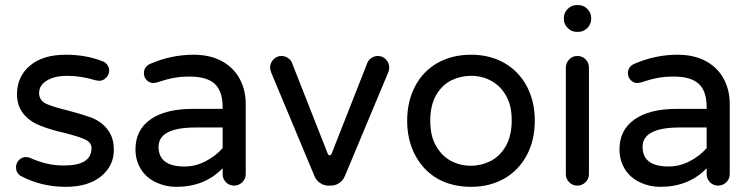

<svg xmlns="http://www.w3.org/2000/svg" viewBox="-20 -724 2961 755"><path d="M59.6 -33.2Q43 -44.9 43 -66.4Q43 -82 54.2 -94.2Q65.4 -106.4 82 -106.4Q91.8 -106.4 99.6 -102.5Q132.8 -87.9 164.1 -80.6Q195.3 -73.2 232.4 -73.2Q339.8 -73.2 339.8 -141.6Q339.8 -163.1 316.4 -174.8Q292 -186.5 234.4 -201.2Q177.7 -213.9 139.6 -229.5Q97.7 -245.1 72.3 -276.4Q46.9 -307.6 46.9 -353.5Q46.9 -422.9 97.7 -465.8Q148.4 -508.8 238.3 -508.8Q316.4 -508.8 379.9 -484.4Q393.6 -480.5 401.4 -469.7Q409.2 -459 409.2 -446.3Q409.2 -430.7 397.5 -418.5Q385.7 -406.2 369.1 -406.2L356.4 -408.2Q297.9 -425.8 245.1 -425.8Q194.3 -425.8 164.1 -407.2Q133.8 -388.7 133.8 -358.4Q133.8 -330.1 160.2 -316.4Q188.5 -303.7 245.1 -290Q297.9 -276.4 338.9 -261.7Q378.9 -246.1 403.3 -214.4Q427.7 -182.6 427.7 -134.8Q427.7 -71.3 377 -30.3Q326.2 10.7 238.3 10.7Q141.6 10.7 59.6 -33.2Z M593.8 -6.8Q555.7 -24.4 534.2 -58.6Q512.7 -92.8 512.7 -136.7Q512.7 -212.9 571.8 -254.4Q630.9 -295.9 738.3 -295.9H855.5V-302.7Q855.5 -365.2 824.7 -394Q793.9 -422.9 725.6 -422.9Q690.4 -422.9 662.1 -417.5Q633.8 -412.1 595.7 -399.4L583 -397.5Q568.4 -397.5 557.1 -408.7Q545.9 -419.9 545.9 -435.5Q545.9 -462.9 572.3 -473.6Q654.3 -508.8 741.2 -508.8Q808.6 -508.8 856.4 -481.4Q901.4 -455.1 923.8 -411.6Q946.3 -368.2 946.3 -315.4V-39.1Q946.3 -20.5 932.6 -7.3Q918.9 5.9 900.4 5.9Q881.8 5.9 868.7 -7.3Q855.5 -20.5 855.5 -39.1V-62.5Q785.2 10.7 672.9 10.7Q630.9 10.7 593.8 -6.8ZM706.1 -69.3Q748 -69.3 787.6 -89.4Q827.1 -109.4 855.5 -141.6V-222.7H750Q603.5 -222.7 603.5 -146.5Q603.5 -69.3 706.1 -69.3Z M1216.8 -31.2 1046.9 -437.5Q1042 -450.2 1042 -458Q1042 -476.6 1055.2 -490.2Q1068.4 -503.9 1086.9 -503.9Q1099.6 -503.9 1111.3 -496.6Q1123 -489.3 1127.9 -477.5L1268.6 -120.1Q1271.5 -113.3 1276.4 -113.3Q1281.2 -113.3 1284.2 -120.1L1424.8 -477.5Q1429.7 -489.3 1441.4 -496.6Q1453.1 -503.9 1465.8 -503.9Q1484.4 -503.9 1497.6 -490.2Q1510.7 -476.6 1510.7 -458Q1510.7 -450.2 1505.9 -437.5L1335.9 -31.2Q1329.1 -14.6 1314 -4.4Q1298.8 5.9 1281.2 5.9H1271.5Q1253.9 5.9 1238.8 -4.4Q1223.6 -14.6 1216.8 -31.2Z M1700.2 -21.5Q1643.6 -54.7 1612.3 -114.3Q1581.1 -173.8 1581.1 -249Q1581.1 -325.2 1612.3 -384.8Q1643.6 -444.3 1700.7 -476.6Q1757.8 -508.8 1832 -508.8Q1906.2 -508.8 1962.9 -476.6Q2020.5 -443.4 2051.8 -384.3Q2083 -325.2 2083 -249Q2083 -172.9 2051.8 -114.3Q2019.5 -53.7 1962.4 -21.5Q1905.3 10.7 1832 10.7Q1757.8 10.7 1700.2 -21.5ZM1695.3 -149.4Q1716.8 -111.3 1752.4 -91.8Q1788.1 -72.3 1832 -72.3Q1872.1 -72.3 1909.2 -90.8Q1947.3 -110.4 1969.7 -150.9Q1992.2 -191.4 1992.2 -250Q1992.2 -311.5 1968.8 -349.6Q1947.3 -386.7 1911.6 -406.2Q1876 -425.8 1832 -425.8Q1792 -425.8 1754.9 -408.2Q1716.8 -388.7 1694.3 -348.6Q1671.9 -308.6 1671.9 -250Q1671.9 -187.5 1695.3 -149.4Z M2205.1 -39.1V-458Q2205.1 -476.6 2218.3 -490.2Q2231.4 -503.9 2250 -503.9Q2269.5 -503.9 2282.7 -490.7Q2295.9 -477.5 2295.9 -458V-39.1Q2295.9 -20.5 2282.2 -7.3Q2268.6 5.9 2250 5.9Q2231.4 5.9 2218.3 -7.3Q2205.1 -20.5 2205.1 -39.1ZM2197.3 -653.3Q2197.3 -673.8 2212.4 -689Q2227.5 -704.1 2248 -704.1H2253.9Q2274.4 -704.1 2289.6 -689Q2304.7 -673.8 2304.7 -653.3V-649.4Q2304.7 -628.9 2289.6 -613.8Q2274.4 -598.6 2253.9 -598.6H2248Q2227.5 -598.6 2212.4 -613.8Q2197.3 -628.9 2197.3 -649.4Z M2497.1 -6.8Q2459 -24.4 2437.5 -58.6Q2416 -92.8 2416 -136.7Q2416 -212.9 2475.1 -254.4Q2534.2 -295.9 2641.6 -295.9H2758.8V-302.7Q2758.8 -365.2 2728 -394Q2697.3 -422.9 2628.9 -422.9Q2593.8 -422.9 2565.4 -417.5Q2537.1 -412.1 2499 -399.4L2486.3 -397.5Q2471.7 -397.5 2460.4 -408.7Q2449.2 -419.9 2449.2 -435.5Q2449.2 -462.9 2475.6 -473.6Q2557.6 -508.8 2644.5 -508.8Q2711.9 -508.8 2759.8 -481.4Q2804.7 -455.1 2827.1 -411.6Q2849.6 -368.2 2849.6 -315.4V-39.1Q2849.6 -20.5 2835.9 -7.3Q2822.3 5.9 2803.7 5.9Q2785.2 5.9 2772 -7.3Q2758.8 -20.5 2758.8 -39.1V-62.5Q2688.5 10.7 2576.2 10.7Q2534.2 10.7 2497.1 -6.8ZM2609.4 -69.3Q2651.4 -69.3 2690.9 -89.4Q2730.5 -109.4 2758.8 -141.6V-222.7H2653.3Q2506.8 -222.7 2506.8 -146.5Q2506.8 -69.3 2609.4 -69.3Z"/></svg>

Font: jf-openhuninn-2.0
Style: Regular
Weight: 400
Designer: [Kosugi Maru]
Designed by MOTOYA      

[Varela Round]
Joe Prince (Latin component); Avraham Cornfeld (Hebrew component)
Foundry: justfont CO.,LTD.
Version: 2.0